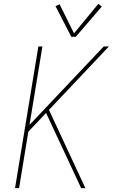

<svg xmlns="http://www.w3.org/2000/svg" viewBox="-20 -976 616 996"><path d="M58 0H79L127 -293L219 -390L401 0H423L234 -406L545 -735H518L133 -328L200 -735H179ZM350 -785H373L508 -942L490 -956L364 -803L289 -954L268 -944Z"/></svg>

Font: Iosevka Sparkle Thin Oblique
Style: Regular
Weight: 100
Italic angle: -9°
Designer: Belleve Invis
Foundry: Belleve Invis
Version: Version 4.5.0; ttfautohint (v1.8.3)